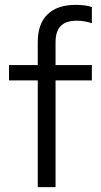

<svg xmlns="http://www.w3.org/2000/svg" viewBox="-20 -768 414 788"><path d="M135 0V-438H17V-501H135V-596Q135 -670 175 -709Q215 -748 290 -748Q310 -748 326 -746Q342 -744 357 -739V-673Q340 -678 326 -680.5Q312 -683 295 -683Q251 -683 229.5 -661.5Q208 -640 208 -594V-501H357V-438H208V0Z"/></svg>

Font: Red Hat Display Variable
Style: Regular
Weight: 400
Designer: Pentagram, MCKL
Foundry: Pentagram, MCKL
Version: Version 1.021